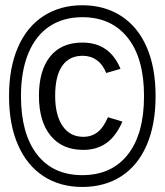

<svg xmlns="http://www.w3.org/2000/svg" viewBox="-20 -745 640 746"><path d="M194.3 -372.6Q194.3 -297.9 223.1 -255.6Q252 -213.4 303.7 -213.4Q335.4 -213.4 358.9 -231.4Q382.3 -249.5 399.4 -289.6L455.6 -272.5Q430.2 -214.8 392.8 -188.7Q355.5 -162.6 303.7 -162.6Q221.7 -162.6 176.5 -218Q131.3 -273.4 131.3 -372.6Q131.3 -471.2 174.8 -525.4Q218.3 -579.6 300.3 -579.6Q406.2 -579.6 448.2 -477.5L392.6 -461.4Q379.9 -494.1 356.2 -511.2Q332.5 -528.3 301.3 -528.3Q249 -528.3 221.7 -489Q194.3 -449.7 194.3 -372.6ZM584.5 -371.6Q584.5 -260.7 549.8 -180.9Q515.1 -101.1 450.7 -59.8Q386.2 -18.6 299.8 -18.6Q213.4 -18.6 149.2 -60.3Q85 -102.1 50 -181.6Q15.1 -261.2 15.1 -371.6Q15.1 -481.9 49.8 -561.5Q84.5 -641.1 149.2 -682.9Q213.9 -724.6 299.8 -724.6Q385.7 -724.6 450.4 -683.1Q515.1 -641.6 549.8 -562.3Q584.5 -482.9 584.5 -371.6ZM539.6 -371.6Q539.6 -518.6 476.1 -598.4Q412.6 -678.2 299.8 -678.2Q226.1 -678.2 172.6 -642.8Q119.1 -607.4 90.3 -538.3Q61.5 -469.2 61.5 -371.6Q61.5 -225.6 123.8 -145Q186 -64.5 299.8 -64.5Q413.6 -64.5 476.6 -144.5Q539.6 -224.6 539.6 -371.6Z"/></svg>

Font: Courier New
Style: Regular
Weight: 400
Designer: Steve Matteson
Foundry: Ascender Corporation
Version: Version 2.00.3